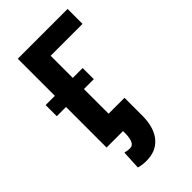

<svg xmlns="http://www.w3.org/2000/svg" viewBox="-277 -792 1087 1087"><g transform="rotate(-45 266.5 -249.0)"><path d="M501 -591.3H245.6V-414.1H324.7V-324.7H245.6V-127.4H373V21.5Q371.1 113.8 328.1 163.6Q285.2 213.4 208.5 213.4Q174.8 213.4 147.5 205.1L153.3 91.3Q172.4 97.2 193.4 97.2Q232.9 97.2 233.9 20V0H102.1V-324.7H28.3V-414.1H102.1V-710.9H501Z"/></g></svg>

Font: RobotoCondensed-Bold
Style: Bold
Weight: 700
Designer: Google
Version: Version 2.001240; 2014